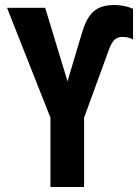

<svg xmlns="http://www.w3.org/2000/svg" viewBox="-20 -745 550 765"><path d="M181 0H315V-276L411 -539C425 -580 438 -598 468 -598C490 -598 501 -592 510 -588V-710C495 -717 467 -725 437 -725C359 -725 328 -691 303 -602L249 -421L160 -714H8L181 -276Z"/></svg>

Font: Noto Sans Mono ExtraCondensed ExtraBold
Style: Regular
Weight: 800
Width: 2
Designer: Monotype Design Team
Foundry: Monotype Imaging Inc.
Version: Version 2.014